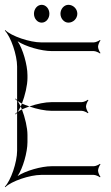

<svg xmlns="http://www.w3.org/2000/svg" viewBox="-40 -726 459 797"><path d="M211 -669C211 -649 226 -632 244 -632C264 -632 281 -649 281 -669C281 -689 264 -706 244 -706C226 -706 211 -689 211 -669ZM101 -669C101 -649 115 -632 133 -632C151 -632 165 -649 165 -669C165 -689 151 -706 133 -706C115 -706 101 -689 101 -669ZM-20 49 -18 51C7 26 84 0 131 0H349C357 0 370 6 375 10L377 8C373 3 367 -10 367 -18C367 -26 373 -39 377 -44L375 -46C370 -42 357 -36 349 -36H174C132 -36 65 -17 33 5C55 -27 74 -94 74 -136V-166C74 -196 64 -238 51 -272C44 -269 38 -264 33 -261C37 -267 42 -275 46 -284C42 -293 37 -301 33 -307C38 -304 44 -299 51 -296C64 -330 74 -372 74 -402V-414C74 -456 55 -523 33 -555C65 -533 132 -514 174 -514H349C357 -514 370 -508 375 -504L377 -506C373 -511 367 -524 367 -532C367 -540 373 -553 377 -558L375 -560C370 -556 357 -550 349 -550H131C84 -550 7 -576 -18 -601L-20 -599C5 -574 31 -497 31 -450V-310C29 -313 27 -315 25 -317L23 -315C25 -313 28 -310 31 -308V-260C28 -258 25 -255 23 -253L25 -251C27 -253 29 -255 31 -258V-100C31 -53 5 24 -20 49ZM46 -284C48 -280 49 -276 51 -272C60 -276 71 -280 82 -284C71 -288 60 -292 51 -296C49 -292 48 -288 46 -284ZM82 -284C113 -273 148 -266 174 -266H299C307 -266 320 -260 325 -256L327 -258C323 -263 317 -276 317 -284C317 -292 323 -305 327 -310L325 -312C320 -308 307 -302 299 -302H174C148 -302 113 -295 82 -284Z"/></svg>

Font: Armata Saber
Style: Rg
Weight: 400
Designer: Jasper
Foundry: Cannot Into Space Fonts
Version: Version 0.970